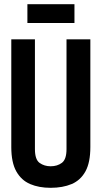

<svg xmlns="http://www.w3.org/2000/svg" viewBox="-20 -888 486 918"><path d="M34 -185V-700H147V-175Q147 -125 169.5 -109Q192 -93 222 -93Q254 -93 276 -109.5Q298 -126 298 -175V-700H412V-185Q412 -111 388.5 -68.5Q365 -26 322.5 -8Q280 10 222 10Q166 10 124 -8Q82 -26 58 -68.5Q34 -111 34 -185ZM111 -778V-868H336V-778Z"/></svg>

Font: Georama Condensed SemiBold
Style: Regular
Weight: 600
Width: 3
Designer: Jean-Baptiste Levee
Foundry: Production Type
Version: Version 1.000